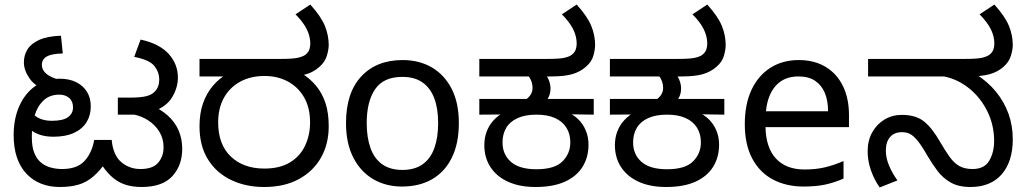

<svg xmlns="http://www.w3.org/2000/svg" viewBox="-20 -810 4514 844"><path d="M243 12Q198 12 161 -2.5Q124 -17 96.5 -46Q69 -75 54.5 -117.5Q40 -160 40 -216Q40 -288 65 -344Q90 -400 135.5 -432Q181 -464 243 -464Q284 -464 314.5 -449Q345 -434 362 -407Q379 -380 379 -342Q379 -303 360.5 -273Q342 -243 305.5 -226Q269 -209 215 -209Q163 -209 128 -230Q93 -251 74 -274L94 -340Q107 -322 135 -300.5Q163 -279 208 -279Q257 -279 279 -295Q301 -311 301 -338Q301 -365 284 -379.5Q267 -394 241 -394Q199 -394 172 -369Q145 -344 132.5 -303Q120 -262 120 -215V-205Q120 -165 130.5 -138.5Q141 -112 159 -96.5Q177 -81 201.5 -74Q226 -67 253 -67Q320 -67 352.5 -103.5Q385 -140 394 -195H471Q477 -128 513 -97.5Q549 -67 597 -67Q652 -67 675.5 -95Q699 -123 699 -162Q699 -201 680.5 -231Q662 -261 632 -280.5Q602 -300 566 -307L634 -352Q684 -332 716.5 -303Q749 -274 765 -237Q781 -200 781 -156Q781 -83 737.5 -35.5Q694 12 602 12Q559 12 526 0Q493 -12 466.5 -37.5Q440 -63 417 -102L450 -103Q420 -60 390.5 -34.5Q361 -9 325.5 1.5Q290 12 243 12ZM189 -412Q135 -429 110 -465Q85 -501 85 -536Q85 -567 100.5 -592.5Q116 -618 152 -634.5Q188 -651 248 -653L256 -575Q207 -574 185.5 -561.5Q164 -549 164 -525Q164 -502 184.5 -485Q205 -468 246 -458ZM498 -306V-381H555Q598 -381 622 -387Q646 -393 659 -406Q670 -417 675 -430.5Q680 -444 680 -460Q680 -493 658.5 -520Q637 -547 570 -560L598 -636Q681 -618 721.5 -573Q762 -528 762 -469Q762 -425 737 -383Q712 -341 653 -320Q640 -316 630 -312.5Q620 -309 608.5 -307.5Q597 -306 577 -306Z M1141 12Q1060 12 995.5 -19Q931 -50 894 -109.5Q857 -169 857 -255Q857 -312 872.5 -356Q888 -400 916 -433Q944 -466 983 -488L1001 -474H857V-551H1213Q1267 -551 1289 -556Q1311 -561 1322 -569Q1335 -579 1339.5 -591.5Q1344 -604 1344 -618Q1344 -651 1328 -682.5Q1312 -714 1279 -747L1344 -790Q1391 -738 1408 -696.5Q1425 -655 1425 -612Q1425 -593 1417 -565.5Q1409 -538 1384 -516Q1371 -504 1353 -494.5Q1335 -485 1311 -480L1306 -488Q1344 -464 1370.5 -431.5Q1397 -399 1411 -356Q1425 -313 1425 -255Q1425 -177 1391 -117Q1357 -57 1293.5 -22.5Q1230 12 1141 12ZM1142 -69Q1210 -69 1254.5 -96Q1299 -123 1321 -169.5Q1343 -216 1343 -272Q1343 -337 1316.5 -382.5Q1290 -428 1245 -452Q1200 -476 1143 -476Q1081 -476 1035 -450.5Q989 -425 964 -379.5Q939 -334 939 -272Q939 -175 994.5 -122Q1050 -69 1142 -69Z M1997 -269Q1997 -180 1966.5 -117.5Q1936 -55 1880 -22.5Q1824 10 1747 10Q1676 10 1620.5 -22.5Q1565 -55 1533 -117.5Q1501 -180 1501 -269Q1501 -402 1568 -474Q1635 -546 1750 -546Q1823 -546 1878.5 -513.5Q1934 -481 1965.5 -419.5Q1997 -358 1997 -269ZM1592 -269Q1592 -206 1608.5 -159.5Q1625 -113 1660 -88Q1695 -63 1749 -63Q1803 -63 1838 -88Q1873 -113 1889.5 -159.5Q1906 -206 1906 -269Q1906 -333 1889 -378Q1872 -423 1837.5 -447.5Q1803 -472 1748 -472Q1666 -472 1629 -418Q1592 -364 1592 -269Z M2334 12Q2264 12 2213.5 -11Q2163 -34 2136 -75.5Q2109 -117 2109 -172Q2109 -204 2119.5 -232Q2130 -260 2151 -282.5Q2172 -305 2203 -321L2217 -307L2087 -306V-375H2295Q2306 -383 2313.5 -395.5Q2321 -408 2321 -424Q2321 -438 2316.5 -451Q2312 -464 2304 -475L2349 -487L2384 -475Q2392 -462 2396 -448Q2400 -434 2400 -423Q2400 -407 2396.5 -395.5Q2393 -384 2387 -375H2590V-306L2456 -308L2471 -318Q2500 -307 2521.5 -286Q2543 -265 2555 -236.5Q2567 -208 2567 -174Q2567 -119 2541 -77Q2515 -35 2463.5 -11.5Q2412 12 2334 12ZM2338 -66Q2418 -66 2452.5 -100.5Q2487 -135 2487 -184Q2487 -221 2470 -248.5Q2453 -276 2420 -291Q2387 -306 2338 -306Q2288 -306 2254.5 -290.5Q2221 -275 2205 -247.5Q2189 -220 2189 -184Q2189 -131 2226 -98.5Q2263 -66 2338 -66ZM2087 -474V-551H2385Q2439 -551 2461 -556Q2483 -561 2493 -569Q2506 -579 2510.5 -591.5Q2515 -604 2515 -618Q2515 -651 2499 -682.5Q2483 -714 2450 -747L2515 -790Q2562 -738 2579 -696.5Q2596 -655 2596 -612Q2596 -593 2588.5 -565.5Q2581 -538 2555 -516Q2530 -494 2495.5 -484Q2461 -474 2403 -474Z M2908 12Q2838 12 2787.5 -11Q2737 -34 2710 -75.5Q2683 -117 2683 -172Q2683 -204 2693.5 -232Q2704 -260 2725 -282.5Q2746 -305 2777 -321L2791 -307L2661 -306V-375H2869Q2880 -383 2887.5 -395.5Q2895 -408 2895 -424Q2895 -438 2890.5 -451Q2886 -464 2878 -475L2923 -487L2958 -475Q2966 -462 2970 -448Q2974 -434 2974 -423Q2974 -407 2970.5 -395.5Q2967 -384 2961 -375H3164V-306L3030 -308L3045 -318Q3074 -307 3095.5 -286Q3117 -265 3129 -236.5Q3141 -208 3141 -174Q3141 -119 3115 -77Q3089 -35 3037.5 -11.5Q2986 12 2908 12ZM2912 -66Q2992 -66 3026.5 -100.5Q3061 -135 3061 -184Q3061 -221 3044 -248.5Q3027 -276 2994 -291Q2961 -306 2912 -306Q2862 -306 2828.5 -290.5Q2795 -275 2779 -247.5Q2763 -220 2763 -184Q2763 -131 2800 -98.5Q2837 -66 2912 -66ZM2661 -474V-551H2959Q3013 -551 3035 -556Q3057 -561 3067 -569Q3080 -579 3084.5 -591.5Q3089 -604 3089 -618Q3089 -651 3073 -682.5Q3057 -714 3024 -747L3089 -790Q3136 -738 3153 -696.5Q3170 -655 3170 -612Q3170 -593 3162.5 -565.5Q3155 -538 3129 -516Q3104 -494 3069.5 -484Q3035 -474 2977 -474Z M3491 -546Q3560 -546 3609.5 -516Q3659 -486 3685.5 -431.5Q3712 -377 3712 -304V-251H3345Q3347 -160 3391.5 -112.5Q3436 -65 3516 -65Q3567 -65 3606.5 -74.5Q3646 -84 3688 -102V-25Q3647 -7 3607 1.5Q3567 10 3512 10Q3436 10 3377.5 -21Q3319 -52 3286.5 -113.5Q3254 -175 3254 -264Q3254 -352 3283.5 -415Q3313 -478 3366.5 -512Q3420 -546 3491 -546ZM3490 -474Q3427 -474 3390.5 -433.5Q3354 -393 3347 -321H3620Q3620 -367 3606 -401Q3592 -435 3563.5 -454.5Q3535 -474 3490 -474Z M4246 12Q4193 12 4158.5 -8Q4124 -28 4100.5 -59.5Q4077 -91 4057 -125Q4032 -169 4014 -191Q3996 -213 3980.5 -221Q3965 -229 3945 -229Q3911 -229 3892.5 -207.5Q3874 -186 3874 -148Q3874 -116 3888 -82.5Q3902 -49 3925 -17L3847 14Q3824 -18 3809 -60Q3794 -102 3794 -145Q3794 -192 3814 -228Q3834 -264 3868 -284.5Q3902 -305 3944 -305Q4006 -305 4042 -276Q4078 -247 4112 -187Q4135 -148 4154 -121Q4173 -94 4196.5 -80.5Q4220 -67 4255 -67Q4307 -67 4328.5 -103.5Q4350 -140 4350 -190Q4350 -260 4320.5 -320Q4291 -380 4241.5 -420.5Q4192 -461 4130 -474H3796V-551H4221Q4275 -551 4296.5 -556Q4318 -561 4329 -569Q4342 -579 4346.5 -591.5Q4351 -604 4351 -618Q4351 -651 4335 -682.5Q4319 -714 4286 -747L4351 -790Q4398 -738 4415 -696.5Q4432 -655 4432 -612Q4432 -593 4424 -565.5Q4416 -538 4391 -516Q4366 -494 4331 -484Q4296 -474 4238 -474H4214L4271 -483Q4322 -451 4358 -407Q4394 -363 4413 -310.5Q4432 -258 4432 -198Q4432 -100 4383.5 -44Q4335 12 4246 12Z"/></svg>

Font: lkannada15
Style: Book
Weight: 400
Designer: Jelle Bosma - Monotype Design Team
Foundry: Monotype Imaging Inc.
Version: Version 2.003